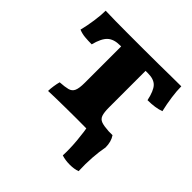

<svg xmlns="http://www.w3.org/2000/svg" viewBox="-170 -597 912 912"><g transform="rotate(45 286.0 -141.0)"><path d="M108 3Q108 -11 111 -31Q114 -51 118 -65Q151 -67 170 -72Q189 -77 196.5 -94Q204 -111 204 -147V-392H197Q155 -392 133 -371.5Q111 -351 98 -300Q73 -300 51.5 -302Q30 -304 11 -312Q20 -347 26 -388.5Q32 -430 32 -460Q67 -459 100 -458.5Q133 -458 177.5 -458Q222 -458 289 -458Q348 -458 391.5 -458.5Q435 -459 470.5 -459.5Q506 -460 540 -460Q540 -430 545.5 -390.5Q551 -351 560 -313Q525 -300 473 -300Q462 -352 443 -372Q424 -392 384 -392H368V-147Q368 -113 374 -96Q380 -79 397 -73Q414 -67 447 -65Q452 -51 454 -32Q456 -13 456 3Q434 1 391.5 0.5Q349 0 297 0Q262 0 225 0.5Q188 1 156.5 1.5Q125 2 108 3ZM374 170Q376 126 371.5 73.5Q367 21 357 -32L397 -65H473Q491 -39 491 0Q484 35 481 79Q478 123 480 170Q458 178 428.5 178Q399 178 374 170Z"/></g></svg>

Font: Vollkorn ExtraBold
Style: Regular
Weight: 800
Designer: Friedrich Althausen
Foundry: Friedrich Althausen
Version: Version 5.000; ttfautohint (v1.8.3)